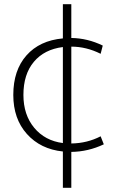

<svg xmlns="http://www.w3.org/2000/svg" viewBox="-20 -710 580 910"><path d="M278 -528V-690H318V-530Q395 -529 467 -494L457 -455Q389 -489 318 -489V-30Q393 -31 457 -64L472 -26Q398 9 318 10V180H278V8Q172 -3 107.5 -75Q43 -147 43 -260Q43 -377 105.5 -447.5Q168 -518 278 -528ZM278 -32V-487Q190 -476 140.5 -417Q91 -358 91 -260Q91 -166 142 -104.5Q193 -43 278 -32Z"/></svg>

Font: Mplus 1p Light
Style: Regular
Weight: 300
Version: Version 1.061